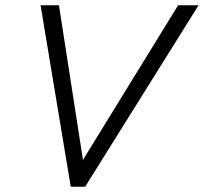

<svg xmlns="http://www.w3.org/2000/svg" viewBox="-20 -710 775 730"><path d="M657.2 -689.9H734.9L303.7 0H249L134.3 -689.9H204.1L295.4 -102.1Z"/></svg>

Font: HK Grotesk Legacy
Style: Italic
Weight: 400
Italic angle: -13°
Designer: Alfredo Marco Pradil
Foundry: Hanken Design Co.
Version: Version 2.022;PS 002.022;hotconv 1.0.88;makeotf.lib2.5.64775